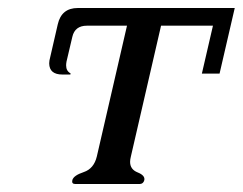

<svg xmlns="http://www.w3.org/2000/svg" viewBox="-20 -462 609 482"><path d="M531.2 -277.3H486.8L514.6 -397.5H384.3L308.6 -69.3Q306.6 -61.5 306.6 -55.7Q306.6 -36.6 325.7 -29.1Q344.7 -21.5 342.3 -9.8Q339.8 0 330.1 0H169.4Q159.2 0 161.6 -9.8Q164.6 -21.5 190.2 -30Q215.8 -38.6 223.1 -69.3L298.8 -397.5H198.2Q168 -397.5 161.6 -369.6L147 -307.6Q146 -302.2 146 -297.9Q146 -283.7 157.2 -277.8L156.7 -274.9H136.7Q104 -274.9 103.5 -302.7Q103.5 -309.6 106 -318.4L125 -400.9Q134.3 -441.9 175.3 -441.9H569.3Z"/></svg>

Font: Caudex
Style: Italic
Weight: 400
Italic angle: -13°
Version: Version 1.04